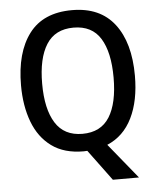

<svg xmlns="http://www.w3.org/2000/svg" viewBox="-59 -776 823 996"><g transform="rotate(-5 352.0 -277.5)"><path d="M649 -358Q649 -228 605 -138.5Q561 -49 475 -13L624 170H488L369 9Q365 9 360 9.5Q355 10 350 10Q249 10 184 -37.5Q119 -85 87.5 -168.5Q56 -252 56 -359Q56 -530 129.5 -627.5Q203 -725 353 -725Q499 -725 574 -627.5Q649 -530 649 -358ZM166 -358Q166 -226 211.5 -153.5Q257 -81 352 -81Q448 -81 493 -153Q538 -225 538 -358Q538 -490 493.5 -562Q449 -634 353 -634Q257 -634 211.5 -562Q166 -490 166 -358Z"/></g></svg>

Font: Noto Sans Kannada SemiCondensed Medium
Style: Regular
Weight: 500
Width: 4
Designer: Jelle Bosma - Monotype Design Team
Foundry: Monotype Imaging Inc.
Version: Version 2.005; ttfautohint (v1.8.4.7-5d5b)